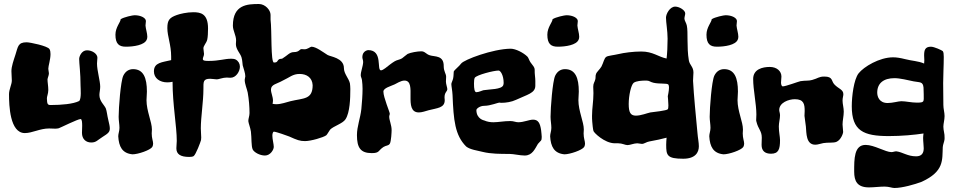

<svg xmlns="http://www.w3.org/2000/svg" viewBox="-20 -767 4768 958"><path d="M520 -170C515 -190 513 -213 508 -226C500 -244 476 -262 476 -293C476 -306 480 -319 480 -334C480 -363 464 -415 464 -450C464 -460 466 -471 466 -479C466 -498 441 -516 414 -516C387 -516 375 -485 375 -473C375 -450 382 -404 382 -338C382 -327 387 -275 375 -263C345 -248 287 -243 233 -243C218 -243 215 -247 214 -275C213 -284 221 -299 221 -318C221 -337 217 -357 217 -371C218 -379 223 -389 224 -399C224 -408 221 -417 221 -424C221 -438 232 -470 232 -497C232 -506 231 -515 227 -522C217 -538 129 -556 113 -556C69 -556 70 -534 57 -494C48 -466 37 -436 37 -412C37 -396 39 -380 39 -365C39 -346 25 -321 25 -297C25 -241 29 -103 104 -103C141 -103 179 -126 225 -126C236 -126 247 -125 256 -125C263 -125 268 -126 273 -127C280 -129 368 -173 382 -173C389 -173 390 -156 390 -139C390 -126 389 -113 389 -104C389 -73 409 -56 435 -56C460 -56 465 -67 492 -84C519 -101 528 -108 528 -126C528 -136 525 -149 520 -170Z M712 -569C714 -573 715 -578 715 -584C715 -601 707 -623 706 -640C706 -646 708 -655 708 -662C708 -677 684 -691 651 -691C643 -691 598 -682 582 -671C582 -657 556 -631 556 -594C556 -548 574 -534 608 -534C647 -534 701 -542 712 -569ZM740 -34C743 -40 744 -45 744 -51C744 -63 737 -77 737 -101C737 -107 738 -115 738 -121C738 -159 711 -213 711 -267C711 -281 713 -295 713 -310C713 -378 696 -422 644 -422C624 -422 606 -412 595 -389C582 -361 572 -229 572 -184C572 -166 576 -147 576 -129C576 -113 570 -100 570 -87C573 -35 590 -2 641 3C669 3 730 -18 740 -34Z M1156 -470C1150 -473 1142 -474 1134 -474C1099 -474 1075 -463 1021 -463C1002 -463 992 -464 992 -473C992 -480 998 -488 998 -498C998 -505 995 -518 995 -525C994 -538 1010 -552 1014 -569C1017 -582 1018 -605 1018 -625C1018 -700 980 -706 944 -706C913 -706 878 -698 862 -692C826 -679 815 -667 815 -627C815 -586 834 -543 834 -485C834 -479 834 -473 834 -467C790 -456 748 -456 748 -411C748 -376 778 -356 815 -356C823 -356 832 -357 841 -359C841 -246 862 -137 862 -64C862 -53 860 -39 860 -27C860 2 880 16 924 16C933 16 941 15 946 12C957 5 981 -59 983 -68C983 -72 984 -77 984 -81C984 -95 982 -110 982 -127C982 -182 995 -261 995 -322C995 -359 993 -374 1029 -374C1040 -374 1052 -371 1062 -371C1071 -371 1092 -380 1111 -380C1117 -380 1124 -379 1130 -379C1158 -379 1177 -411 1177 -434C1177 -449 1170 -462 1156 -470Z M1726 -351C1720 -377 1696 -399 1696 -427C1696 -479 1628 -484 1614 -493C1593 -506 1557 -534 1534 -534C1527 -533 1515 -521 1499 -521C1494 -521 1489 -522 1485 -522C1474 -522 1474 -507 1446 -507C1425 -507 1414 -490 1389 -475C1386 -473 1379 -474 1374 -472C1361 -465 1368 -455 1347 -455C1330 -455 1337 -615 1330 -669C1330 -671 1330 -674 1330 -676C1330 -683 1330 -689 1330 -693C1330 -717 1303 -747 1272 -747C1214 -747 1142 -744 1142 -639C1142 -614 1158 -591 1158 -565C1158 -559 1157 -553 1157 -547C1157 -520 1179 -501 1185 -481C1190 -464 1189 -451 1191 -441C1196 -422 1204 -402 1204 -386C1204 -381 1201 -375 1201 -369C1201 -347 1212 -325 1216 -305C1222 -271 1225 -234 1225 -203C1225 -188 1219 -176 1219 -163C1220 -151 1229 -131 1232 -110C1236 -78 1233 -38 1241 -21C1248 -7 1276 9 1302 9C1329 9 1346 -20 1346 -34C1346 -48 1339 -72 1339 -90C1339 -98 1341 -110 1347 -110C1357 -110 1413 -90 1423 -86C1463 -68 1476 -63 1502 -63C1531 -63 1593 -81 1608 -92C1612 -95 1623 -115 1627 -120C1644 -138 1690 -150 1704 -172C1726 -206 1728 -276 1728 -323C1728 -333 1727 -343 1726 -351ZM1540 -342C1540 -269 1494 -278 1429 -262C1408 -257 1384 -247 1358 -247C1352 -247 1346 -248 1340 -249C1341 -254 1342 -260 1342 -265C1342 -285 1332 -303 1332 -320C1332 -346 1361 -348 1389 -364C1426 -381 1440 -398 1475 -398C1510 -398 1538 -380 1540 -342Z M2212 -322C2212 -330 2205 -347 2205 -360C2205 -368 2206 -377 2206 -384C2206 -399 2194 -411 2194 -436C2195 -492 2150 -483 2125 -491C2105 -497 2101 -511 2082 -511C2063 -511 2029 -505 2014 -498C2006 -493 1996 -483 1986 -476C1975 -469 1960 -468 1949 -461C1935 -453 1913 -435 1913 -435C1913 -435 1914 -435 1915 -436C1912 -434 1911 -433 1911 -433C1911 -433 1912 -434 1912 -434C1917 -439 1892 -416 1881 -416C1858 -416 1892 -517 1817 -517C1822 -517 1788 -518 1788 -481C1788 -474 1792 -468 1792 -457C1791 -435 1780 -411 1780 -391C1780 -384 1785 -376 1786 -368C1788 -352 1789 -338 1789 -324C1789 -293 1786 -254 1783 -223C1778 -177 1761 -136 1761 -93C1761 -30 1779 -3 1835 -3C1875 -3 1866 -16 1894 -34C1907 -42 1918 -39 1925 -50C1932 -61 1934 -110 1934 -118C1934 -143 1922 -167 1922 -185C1922 -191 1925 -195 1925 -199C1925 -208 1893 -281 1893 -310C1893 -328 1930 -337 1949 -346C1958 -350 1980 -365 1998 -365C2064 -365 1989 -206 2070 -206C2086 -206 2104 -213 2119 -217C2161 -228 2199 -228 2199 -267C2199 -272 2198 -276 2198 -281C2198 -307 2211 -309 2212 -322Z M2680 -117C2675 -153 2665 -170 2640 -170C2620 -170 2594 -157 2566 -157C2553 -157 2543 -163 2527 -163C2493 -163 2467 -157 2442 -157C2427 -157 2412 -159 2396 -166C2396 -166 2357 -173 2357 -218C2357 -225 2375 -239 2396 -239C2428 -239 2465 -256 2474 -255C2477 -254 2479 -254 2482 -254C2504 -254 2532 -258 2555 -269C2610 -295 2651 -302 2651 -339C2651 -357 2652 -365 2649 -392C2645 -427 2656 -420 2627 -456C2621 -464 2617 -479 2612 -484C2592 -504 2553 -524 2528 -524C2438 -523 2295 -469 2281 -450C2271 -436 2248 -419 2244 -410C2243 -407 2244 -390 2241 -376C2239 -366 2232 -353 2232 -348C2232 -337 2237 -315 2238 -293C2243 -167 2250 -92 2306 -36C2326 -20 2362 -16 2389 -9C2430 1 2477 1 2522 1C2543 1 2574 9 2598 9C2636 9 2649 -24 2664 -49C2679 -67 2683 -63 2683 -84C2683 -93 2681 -104 2680 -117ZM2491 -342C2483 -320 2422 -322 2393 -317C2387 -316 2369 -307 2357 -307C2348 -307 2345 -323 2345 -350C2345 -363 2346 -374 2349 -379C2358 -393 2443 -415 2468 -415C2477 -415 2493 -392 2493 -353C2493 -349 2492 -345 2491 -342Z M2867 -569C2869 -573 2870 -578 2870 -584C2870 -601 2862 -623 2861 -640C2861 -646 2863 -655 2863 -662C2863 -677 2839 -691 2806 -691C2798 -691 2753 -682 2737 -671C2737 -657 2711 -631 2711 -594C2711 -548 2729 -534 2763 -534C2802 -534 2856 -542 2867 -569ZM2895 -34C2898 -40 2899 -45 2899 -51C2899 -63 2892 -77 2892 -101C2892 -107 2893 -115 2893 -121C2893 -159 2866 -213 2866 -267C2866 -281 2868 -295 2868 -310C2868 -378 2851 -422 2799 -422C2779 -422 2761 -412 2750 -389C2737 -361 2727 -229 2727 -184C2727 -166 2731 -147 2731 -129C2731 -113 2725 -100 2725 -87C2728 -35 2745 -2 2796 3C2824 3 2885 -18 2895 -34Z M3460 -104C3452 -190 3442 -288 3438 -364C3438 -380 3440 -393 3440 -405C3440 -434 3421 -442 3417 -466C3406 -530 3414 -609 3407 -639C3405 -651 3396 -663 3395 -673C3395 -684 3399 -692 3399 -700C3399 -716 3370 -734 3349 -734C3322 -734 3303 -697 3303 -679C3303 -655 3311 -613 3311 -574C3311 -537 3309 -500 3306 -475C3265 -483 3238 -510 3180 -510C3140 -510 3094 -504 3065 -497C3044 -492 3014 -489 3006 -484C2994 -477 2992 -456 2981 -435C2973 -421 2957 -408 2954 -398C2950 -389 2953 -378 2950 -370C2947 -357 2940 -352 2940 -334C2940 -323 2941 -312 2941 -302C2941 -260 2934 -228 2934 -189C2934 -180 2934 -170 2935 -160C2935 -155 2939 -118 2941 -114C2941 -107 2996 -52 3048 -52C3054 -52 3059 -52 3065 -52C3085 -52 3099 -43 3111 -43C3124 -43 3143 -52 3160 -52C3167 -52 3176 -49 3183 -49C3194 -49 3206 -59 3219 -61C3256 -68 3281 -73 3306 -80C3305 -68 3304 -56 3304 -45C3304 8 3308 25 3389 25C3449 25 3467 -6 3467 -37C3467 -56 3462 -78 3460 -104ZM3315 -345C3317 -342 3318 -337 3318 -330C3318 -313 3312 -288 3312 -287C3312 -283 3315 -259 3315 -241C3315 -232 3314 -224 3312 -222C3307 -215 3240 -208 3225 -206C3210 -203 3178 -190 3153 -190C3126 -190 3117 -206 3117 -248C3117 -291 3129 -344 3142 -354C3155 -363 3180 -365 3205 -365C3221 -365 3223 -358 3241 -354C3272 -347 3308 -353 3315 -345Z M3661 -569C3663 -573 3664 -578 3664 -584C3664 -601 3656 -623 3655 -640C3655 -646 3657 -655 3657 -662C3657 -677 3633 -691 3600 -691C3592 -691 3547 -682 3531 -671C3531 -657 3505 -631 3505 -594C3505 -548 3523 -534 3557 -534C3596 -534 3650 -542 3661 -569ZM3689 -34C3692 -40 3693 -45 3693 -51C3693 -63 3686 -77 3686 -101C3686 -107 3687 -115 3687 -121C3687 -159 3660 -213 3660 -267C3660 -281 3662 -295 3662 -310C3662 -378 3645 -422 3593 -422C3573 -422 3555 -412 3544 -389C3531 -361 3521 -229 3521 -184C3521 -166 3525 -147 3525 -129C3525 -113 3519 -100 3519 -87C3522 -35 3539 -2 3590 3C3618 3 3679 -18 3689 -34Z M4190 -210C4190 -229 4184 -248 4184 -265C4184 -279 4188 -288 4188 -297C4188 -321 4163 -324 4143 -346C4127 -363 4137 -385 4093 -385C4065 -385 4062 -376 4032 -368C4016 -363 3999 -366 3974 -362C3964 -360 3900 -336 3886 -336C3879 -336 3877 -348 3877 -355C3877 -365 3879 -376 3879 -385C3879 -412 3856 -433 3821 -433C3785 -433 3738 -422 3738 -373C3738 -319 3754 -248 3754 -196C3754 -186 3753 -176 3753 -169C3753 -166 3753 -163 3754 -161C3763 -122 3781 -115 3781 -80C3781 -67 3780 -55 3780 -44C3780 -14 3797 0 3827 0C3865 0 3872 -23 3872 -68C3872 -85 3866 -109 3866 -136C3866 -154 3872 -174 3872 -192C3872 -202 3868 -211 3868 -218C3868 -255 3915 -272 3946 -272C3991 -272 3995 -247 3995 -213C3995 -206 3994 -198 3994 -189C3995 -174 3999 -158 4001 -136C4004 -103 4001 -45 4048 -45C4061 -45 4072 -50 4088 -53C4111 -57 4138 -53 4153 -59C4177 -69 4187 -103 4187 -108C4187 -120 4184 -133 4184 -146C4184 -166 4190 -188 4190 -210Z M4693 -73C4693 -75 4693 -78 4693 -81C4694 -99 4687 -116 4687 -135C4687 -150 4693 -169 4693 -188C4693 -206 4687 -224 4687 -243C4687 -278 4686 -315 4686 -353C4686 -395 4689 -437 4689 -483C4689 -496 4688 -507 4684 -512C4680 -516 4641 -534 4625 -534C4595 -534 4591 -516 4591 -490C4591 -482 4592 -474 4592 -466C4592 -460 4591 -455 4591 -450C4561 -463 4530 -463 4496 -472C4472 -478 4454 -481 4436 -481C4368 -481 4290 -434 4264 -401C4240 -370 4230 -286 4230 -237C4230 -114 4288 -88 4415 -88C4478 -88 4543 -94 4588 -101C4587 -93 4586 -86 4586 -79C4586 -59 4589 -42 4589 -27C4589 -2 4578 13 4551 13C4508 13 4484 -8 4452 -12C4444 -12 4436 -8 4428 -8C4398 -8 4342 -44 4299 -44C4241 -44 4242 27 4242 89C4242 137 4257 168 4316 168C4341 168 4369 164 4394 164C4416 164 4430 171 4443 171C4482 171 4545 153 4579 140C4692 88 4681 31 4684 -33C4685 -47 4692 -60 4693 -73ZM4588 -330C4588 -326 4589 -312 4589 -297C4589 -258 4594 -255 4553 -255C4528 -255 4499 -262 4477 -262C4463 -262 4434 -253 4409 -253C4367 -253 4357 -285 4357 -305C4357 -351 4388 -377 4443 -377C4471 -377 4510 -367 4539 -361C4570 -355 4585 -361 4588 -330Z"/></svg>

Font: Freckle Face
Style: Regular
Weight: 400
Designer: Astigmatic (AOETI)
Foundry: Astigmatic (AOETI)
Version: Version 1.000